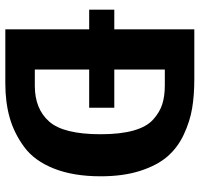

<svg xmlns="http://www.w3.org/2000/svg" viewBox="-34 -698 732 703"><g transform="rotate(90 331.5 -346.0)"><path d="M268 -692Q328 -692 376 -684Q424 -676 472 -653.5Q520 -631 552.5 -593.5Q585 -556 605 -494Q625 -432 625 -349Q625 -249 596.5 -177.5Q568 -106 517.5 -69Q467 -32 410.5 -16Q354 0 285 0H87V-307H15V-399H87V-692ZM294 -108Q378 -108 424.5 -160.5Q471 -213 471 -349Q471 -421 457.5 -469Q444 -517 417.5 -541Q391 -565 361.5 -574.5Q332 -584 291 -584H234V-399H374V-307H234V-108Z"/></g></svg>

Font: Fira Sans SemiBold
Style: Regular
Weight: 600
Designer: bBox Type GmbH & Carrois Corporate GbR & Edenspiekermann AG
Foundry: bBox Type GmbH & Carrois Corporate GbR & Edenspiekermann AG
Version: Version 4.301;PS 004.301;hotconv 1.0.88;makeotf.lib2.5.64775